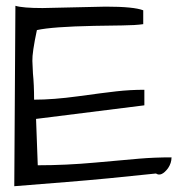

<svg xmlns="http://www.w3.org/2000/svg" viewBox="-20 -643 632 663"><path d="M344.7 -620.1Q442.4 -620.1 474.6 -607.4V-559.6Q448.2 -555.7 402.3 -555.2Q356.4 -554.7 304.7 -553.7Q160.2 -550.8 107.4 -539.1Q90.8 -460.9 91.8 -432.6Q92.8 -404.3 93.8 -388.7Q97.7 -350.6 97.7 -298.8Q164.1 -298.8 249.5 -310.5Q335 -322.3 381.8 -327.6Q428.7 -333 478.5 -333V-279.3L104.5 -232.4L110.4 -72.3Q207 -72.3 308.1 -81.5Q409.2 -90.8 461.4 -95.2Q513.7 -99.6 572.3 -99.6Q572.3 -80.1 560.5 -62.5Q537.1 -31.2 518.6 -43.9Q346.7 -25.4 211.4 -14.6Q76.2 -3.9 29.3 0L33.2 -623Q58.6 -615.2 127 -615.2Z"/></svg>

Font: Architects Daughter
Style: Regular
Weight: 400
Designer: Kimberly Geswein
Foundry: Kimberly Geswein
Version: Version 1.003 2010